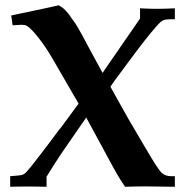

<svg xmlns="http://www.w3.org/2000/svg" viewBox="-20 -715 707 735"><path d="M19 0V-40.5Q35.6 -42 45.2 -42.7Q54.7 -43.5 59.8 -44.4Q64.9 -45.4 67.4 -46.6Q69.8 -47.9 72.8 -49.3Q76.7 -51.8 83.3 -59.1Q89.8 -66.4 100.8 -79.8Q111.8 -93.3 127.4 -114Q143.1 -134.8 165 -163.1Q184.1 -188 196 -204.6Q208 -221.2 214.4 -228L280.8 -318.4L179.2 -493.7Q166.5 -515.6 152.6 -535.9Q138.7 -556.2 125.5 -572.8Q112.3 -589.4 101.1 -600.8Q89.8 -612.3 82.5 -616.2Q78.6 -618.7 73.7 -619.1Q68.8 -619.6 64 -620.1Q60.1 -620.1 51.3 -619.6Q42.5 -619.1 28.3 -618.2L22.9 -655.8L149.9 -682.6Q165.5 -686 179.2 -689Q192.9 -691.9 205.1 -694.8Q212.4 -690.4 218.5 -686Q224.6 -681.6 230 -676Q235.4 -670.4 241.2 -663.3Q247.1 -656.2 253.4 -646Q259.8 -637.7 265.1 -630.1Q270.5 -622.6 277.1 -611.3Q283.7 -600.1 293.2 -582.8Q302.7 -565.4 317.4 -537.6L372.6 -436L516.1 -644V-683.1Q538.6 -682.1 554.9 -681.6Q571.3 -681.2 581.5 -681.2Q590.8 -681.2 607.7 -681.6Q624.5 -682.1 649.4 -683.1V-641.6Q633.3 -641.1 623.8 -640.9Q614.3 -640.6 607.2 -638.2Q600.1 -635.7 593.8 -629.9Q587.4 -624 577.6 -612.8Q544.9 -576.7 471.2 -477.1L415.5 -401.9L402.8 -383.3Q401.9 -384.8 406.2 -376.7Q410.6 -368.7 418 -355.5Q425.3 -342.3 434.3 -326.2Q443.4 -310.1 451.4 -295.7Q459.5 -281.2 465.3 -270.8Q471.2 -260.3 472.7 -257.8L535.2 -151.4Q549.8 -126.5 559.1 -111.3Q568.4 -96.2 574.2 -86.9Q580.1 -77.6 584.5 -71.5Q588.9 -65.4 594.2 -58.6Q599.6 -51.8 606 -48.1Q612.3 -44.4 618.4 -42.7Q624.5 -41 629.9 -40.8Q635.3 -40.5 638.2 -40.5H649.4V0Q549.8 -1.5 537.6 -1.5Q502.4 -1.5 459 0Q451.7 -9.8 439.5 -29.5Q427.2 -49.3 411.1 -78.6L310.1 -265.1Q306.6 -259.8 298.6 -248.3Q290.5 -236.8 280.5 -222.4Q270.5 -208 259.5 -191.9Q248.5 -175.8 238.8 -161.9Q229 -147.9 221.7 -137.2Q214.4 -126.5 211.4 -122.1Q200.2 -105.5 187 -84.7Q173.8 -64 158.2 -38.6V0Q138.7 -0.5 122.3 -0.7Q106 -1 91.8 -1Q64 -1 46.1 -0.7Q28.3 -0.5 19 0Z"/></svg>

Font: XB Kayhan
Style: Bold
Weight: 700
Designer: Behnam
Foundry: Irmug
Version: Version 7.300 2009